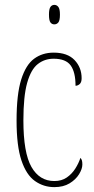

<svg xmlns="http://www.w3.org/2000/svg" viewBox="-20 -758 387 788"><path d="M203 10Q159 10 123.5 -15Q88 -40 68 -99.5Q48 -159 48 -263Q48 -371 67 -431.5Q86 -492 120 -517Q154 -542 200 -542Q257 -542 286 -511.5Q315 -481 315 -437Q315 -420 307 -413Q299 -406 290 -406Q290 -462 270 -489.5Q250 -517 200 -517Q163 -517 135 -495Q107 -473 91.5 -418Q76 -363 76 -264Q76 -131 109 -73Q142 -15 203 -15Q233 -15 254 -29.5Q275 -44 289 -66Q303 -88 310 -110Q314 -106 316 -100Q318 -94 318 -83Q318 -65 304.5 -43Q291 -21 265.5 -5.5Q240 10 203 10ZM203 -658Q193 -658 187 -666Q181 -674 181 -698Q181 -721 187 -729.5Q193 -738 203 -738Q213 -738 219.5 -729.5Q226 -721 226 -698Q226 -674 219.5 -666Q213 -658 203 -658Z"/></svg>

Font: Noto Serif Khmer ExtraCondensed Thin
Style: Regular
Weight: 100
Width: 2
Designer: Danh Hong and the Monotype Design Team
Foundry: Monotype Imaging Inc.
Version: Version 2.004; ttfautohint (v1.8.4.7-5d5b)